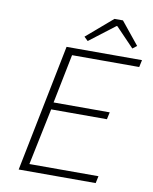

<svg xmlns="http://www.w3.org/2000/svg" viewBox="-92 -911 783 980"><g transform="rotate(10 300.0 -421.0)"><path d="M73 0 205 -659H596L588 -622H240L189 -368H480L472 -331H183L122 -37H480L472 0ZM306 -707 286 -726 421 -842H465L559 -726L537 -709L442 -808H438Z"/></g></svg>

Font: TypoPRO Source Code Pro
Style: Italic
Weight: 300
Italic angle: -11°
Monospace: yes
Designer: Paul D. Hunt, Teo Tuominen
Foundry: Adobe Systems Incorporated
Version: Version 1.030;PS 1.0;hotconv 1.0.84;makeotf.lib2.5.63406